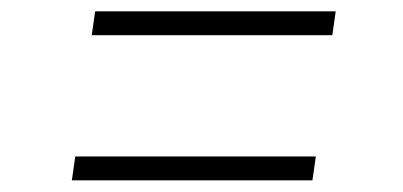

<svg xmlns="http://www.w3.org/2000/svg" viewBox="-20 -451 709 338"><path d="M147.5 -431H571L565 -389H141.5ZM112.5 -175.5H536L530 -133.5H106.5Z"/></svg>

Font: Merriweather 144pt
Style: Bold Italic
Weight: 700
Italic angle: -7.8°
Version: Version 2.101